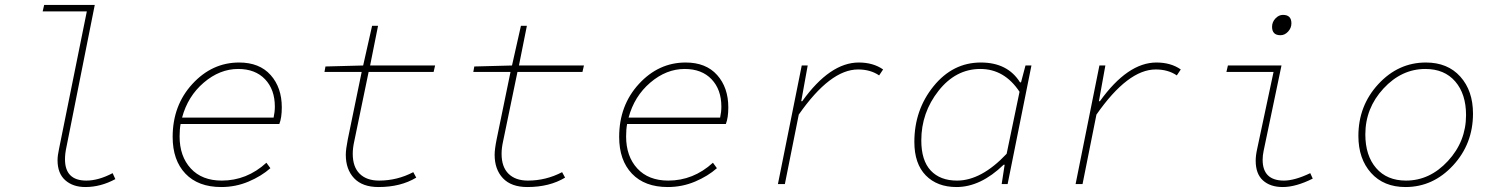

<svg xmlns="http://www.w3.org/2000/svg" viewBox="-20 -742 6040 774"><path d="M324 12Q274 12 243 -15.5Q212 -43 212 -96Q212 -115 218 -142L330 -696H152L158 -722H362L248 -150Q242 -123 242 -100Q242 -14 328 -14Q377 -14 434 -44L445 -20Q386 12 324 12Z M872 12Q779 12 727.5 -42Q676 -96 676 -190Q676 -317 755.5 -403.5Q835 -490 944 -490Q1026 -490 1071 -439.5Q1116 -389 1116 -309Q1116 -267 1106 -242H708Q704 -221 704 -192Q704 -112 749 -63Q794 -14 874 -14Q975 -14 1054 -86L1070 -64Q1034 -32 982 -10Q930 12 872 12ZM940 -464Q866 -464 801.5 -409Q737 -354 714 -268H1083Q1088 -291 1088 -312Q1088 -381 1048.5 -422.5Q1009 -464 940 -464Z M1506 12Q1441 12 1407.5 -23.5Q1374 -59 1374 -118Q1374 -140 1382 -180L1438 -452H1288L1292 -474L1444 -478L1480 -638H1504L1472 -478H1734L1728 -452H1466L1408 -172Q1402 -145 1402 -122Q1402 -69 1430 -41.5Q1458 -14 1508 -14Q1581 -14 1646 -48L1658 -26Q1595 12 1506 12Z M2106 12Q2041 12 2007.5 -23.5Q1974 -59 1974 -118Q1974 -140 1982 -180L2038 -452H1888L1892 -474L2044 -478L2080 -638H2104L2072 -478H2334L2328 -452H2066L2008 -172Q2002 -145 2002 -122Q2002 -69 2030 -41.5Q2058 -14 2108 -14Q2181 -14 2246 -48L2258 -26Q2195 12 2106 12Z M2672 12Q2579 12 2527.5 -42Q2476 -96 2476 -190Q2476 -317 2555.5 -403.5Q2635 -490 2744 -490Q2826 -490 2871 -439.5Q2916 -389 2916 -309Q2916 -267 2906 -242H2508Q2504 -221 2504 -192Q2504 -112 2549 -63Q2594 -14 2674 -14Q2775 -14 2854 -86L2870 -64Q2834 -32 2782 -10Q2730 12 2672 12ZM2740 -464Q2666 -464 2601.5 -409Q2537 -354 2514 -268H2883Q2888 -291 2888 -312Q2888 -381 2848.5 -422.5Q2809 -464 2740 -464Z M3116 0 3212 -478H3236L3210 -334H3214Q3326 -490 3442 -490Q3500 -490 3540 -462L3524 -438Q3489 -462 3439 -462Q3327 -462 3200 -280L3144 0Z M3836 12Q3758 12 3712 -35Q3666 -82 3666 -170Q3666 -299 3743.5 -394.5Q3821 -490 3934 -490Q4042 -490 4092 -410H4096L4114 -478H4138L4042 0H4018L4030 -78H4026Q3933 12 3836 12ZM3838 -14Q3936 -14 4038 -122L4090 -372Q4029 -464 3932 -464Q3833 -464 3763.5 -376Q3694 -288 3694 -176Q3694 -95 3732 -54.5Q3770 -14 3838 -14Z M4316 0 4412 -478H4436L4410 -334H4414Q4526 -490 4642 -490Q4700 -490 4740 -462L4724 -438Q4689 -462 4639 -462Q4527 -462 4400 -280L4344 0Z M5151 12Q5101 12 5071.5 -14.5Q5042 -41 5042 -94Q5042 -115 5048 -142L5114 -452H4924L4930 -478H5146L5074 -134Q5070 -115 5070 -98Q5070 -14 5156 -14Q5199 -14 5262 -44L5272 -22Q5204 12 5151 12ZM5142 -600Q5108 -600 5108 -634Q5108 -653 5121.5 -667.5Q5135 -682 5152 -682Q5186 -682 5186 -648Q5186 -629 5172.5 -614.5Q5159 -600 5142 -600Z M5646 12Q5558 12 5507 -45Q5456 -102 5456 -194Q5456 -316 5536.5 -403Q5617 -490 5728 -490Q5816 -490 5867 -433Q5918 -376 5918 -284Q5918 -162 5837.5 -75Q5757 12 5646 12ZM5648 -14Q5744 -14 5817 -93Q5890 -172 5890 -278Q5890 -363 5846.5 -413.5Q5803 -464 5726 -464Q5630 -464 5557 -385Q5484 -306 5484 -200Q5484 -115 5527.5 -64.5Q5571 -14 5648 -14Z"/></svg>

Font: TypoPRO Source Code Pro
Style: Italic
Weight: 200
Italic angle: -11°
Monospace: yes
Designer: Paul D. Hunt, Teo Tuominen
Foundry: Adobe Systems Incorporated
Version: Version 1.030;PS 1.0;hotconv 1.0.84;makeotf.lib2.5.63406